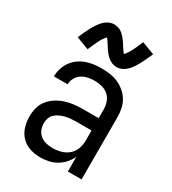

<svg xmlns="http://www.w3.org/2000/svg" viewBox="-187 -864 873 972"><g transform="rotate(30 250.0 -377.5)"><path d="M201 8Q226 8 250 3Q274 -2 295.5 -14.5Q317 -27 333.5 -45.5Q350 -64 360 -86V0H440V-363Q440 -388 435 -412.5Q430 -437 417.5 -458Q405 -479 386 -495Q367 -511 344.5 -521Q322 -531 297.5 -534.5Q273 -538 249 -538Q225 -538 202 -535Q179 -532 157.5 -524Q136 -516 117 -502Q98 -488 85 -469Q72 -450 65 -427.5Q58 -405 58 -382Q58 -382 58 -382Q58 -382 58 -382H138Q138 -401 148 -419Q158 -437 174 -447.5Q190 -458 209.5 -462Q229 -466 249 -466Q270 -466 291.5 -460.5Q313 -455 329 -441Q345 -427 352.5 -406Q360 -385 360 -363V-312H269Q243 -312 217 -309Q191 -306 166.5 -298Q142 -290 120 -276Q98 -262 81.5 -241.5Q65 -221 58.5 -195.5Q52 -170 52 -144Q52 -114 61 -84.5Q70 -55 91 -33Q112 -11 141.5 -1.5Q171 8 201 8ZM232 -64Q213 -64 194.5 -68.5Q176 -73 161 -85Q146 -97 139 -115Q132 -133 132 -152Q132 -168 137.5 -182.5Q143 -197 154 -207Q165 -217 179.5 -223.5Q194 -230 208.5 -233.5Q223 -237 238.5 -238.5Q254 -240 269 -240H360V-180Q360 -156 351.5 -132.5Q343 -109 324 -93Q305 -77 281 -70.5Q257 -64 232 -64ZM308 -581Q326 -581 341.5 -589Q357 -597 369 -609.5Q381 -622 388.5 -634Q396 -646 404 -660.5Q412 -675 420 -692.5Q428 -710 437 -730L363 -758Q347 -719 334.5 -695Q322 -671 308 -657Q304 -662 301 -666Q298 -670 293.5 -676.5Q289 -683 285 -689.5Q281 -696 277.5 -701.5Q274 -707 270 -712.5Q266 -718 261.5 -723.5Q257 -729 252.5 -734Q248 -739 243 -743.5Q238 -748 231.5 -752Q225 -756 219 -758Q213 -760 206 -761.5Q199 -763 192 -763Q175 -763 159 -755Q143 -747 131.5 -734.5Q120 -722 112 -710Q104 -698 96 -683.5Q88 -669 80 -652Q72 -635 63 -614L137 -586Q153 -625 165.5 -649Q178 -673 192 -687Q196 -683 199 -678.5Q202 -674 206.5 -667.5Q211 -661 215 -654.5Q219 -648 222.5 -642.5Q226 -637 230 -631.5Q234 -626 238.5 -620.5Q243 -615 247.5 -610Q252 -605 257.5 -600.5Q263 -596 269 -592.5Q275 -589 281 -586.5Q287 -584 294 -582.5Q301 -581 308 -581Z"/></g></svg>

Font: Iosevka SS09
Style: Regular
Weight: 400
Monospace: yes
Designer: Belleve Invis
Foundry: Belleve Invis
Version: Version 5.2.1; ttfautohint (v1.8.3)